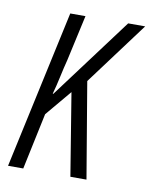

<svg xmlns="http://www.w3.org/2000/svg" viewBox="-67 -583 502 634"><g transform="rotate(10 184.5 -266.0)"><path d="M3 0 118 -531H169L135 -377Q128 -350 121.5 -319.5Q115 -289 107 -260H109L312 -532H369L212 -321L266 0H212L167 -276L94 -189L54 0Z"/></g></svg>

Font: Noto Sans ExtraCondensed Light
Style: Italic
Weight: 300
Width: 2
Italic angle: -12°
Designer: Monotype Design Team
Foundry: Monotype Imaging Inc.
Version: Version 2.013; ttfautohint (v1.8.4.7-5d5b)